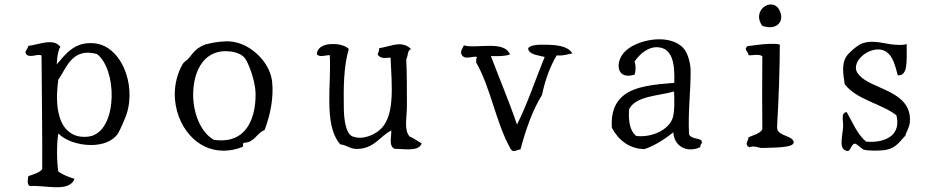

<svg xmlns="http://www.w3.org/2000/svg" viewBox="-20 -652 4141 846"><path d="M537 -147C560 -215 553 -292 526 -353C505 -400 471 -438 428 -454C411 -460 392 -463 372 -462C356 -461 343 -459 330 -454C288 -439 260 -404 230 -368C230 -368 232 -427 246 -446C243 -449 241 -452 238 -454C209 -477 169 -462 128 -454C120 -452 113 -451 105 -450C103 -435 82 -423 99 -410C116 -397 149 -417 163 -407C164 -251 167 -42 166 94C151 110 128 116 105 124C104 132 96 160 112 168C140 165 184 172 223 173C263 174 297 167 308 136C282 128 257 118 237 104C230 64 229 -20 237 -64C266 -33 325 -13 381 -13C430 -13 476 -28 500 -64C509 -78 533 -134 537 -147ZM472 -225C470 -147 443 -71 384 -53C367 -48 334 -46 308 -57C273 -72 253 -101 242 -139C228 -185 229 -243 237 -301C258 -331 274 -371 303 -396C327 -417 358 -427 407 -414C450 -382 474 -302 472 -225Z M1179 -293C1171 -361 1117 -425 1053 -454C1035 -462 1017 -467 998 -469C972 -472 926 -467 893 -458C888 -457 884 -456 880 -454C848 -442 831 -420 813 -397C803 -385 790 -379 785 -370C761 -328 750 -281 750 -235C751 -167 775 -102 818 -55C855 -14 905 12 965 12C991 12 1019 7 1047 -4C1056 -6 1045 -25 1058 -23C1103 -26 1111 -66 1146 -79C1170 -143 1187 -220 1179 -293ZM1106 -245C1108 -177 1093 -112 1054 -72C1025 -42 982 -27 922 -36C864 -69 832 -152 831 -233C831 -288 844 -343 874 -380C899 -411 937 -430 986 -426C1004 -425 1040 -419 1058 -397C1074 -378 1104 -298 1106 -245Z M1838 -20C1820 -30 1804 -43 1784 -51C1759 -83 1773 -132 1773 -185C1773 -260 1773 -335 1770 -391C1779 -405 1774 -430 1791 -436C1782 -445 1773 -450 1764 -453C1757 -455 1750 -457 1742 -457C1733 -457 1724 -456 1714 -454C1695 -450 1674 -443 1651 -440C1651 -428 1647 -422 1644 -413C1655 -390 1683 -398 1701 -398C1703 -340 1710 -268 1704 -205C1700 -158 1688 -117 1663 -89C1636 -59 1579 -33 1533 -51C1504 -63 1496 -122 1495 -172C1493 -271 1495 -364 1517 -436C1511 -443 1498 -450 1482 -454C1471 -457 1459 -458 1447 -458C1436 -458 1424 -457 1414 -454C1393 -448 1377 -435 1376 -413C1388 -398 1413 -409 1433 -409C1437 -343 1430 -269 1431 -201C1432 -129 1440 -62 1479 -16C1508 -13 1520 3 1548 4C1627 7 1657 -55 1704 -77C1705 -42 1692 -9 1719 4C1736 3 1762 7 1786 6C1810 5 1831 0 1838 -20Z M2502 -417C2488 -440 2459 -449 2425 -453C2407 -455 2387 -455 2368 -455C2360 -455 2352 -455 2344 -454C2327 -452 2312 -448 2307 -439C2309 -411 2351 -409 2380 -401C2339 -302 2305 -196 2258 -103C2223 -206 2181 -304 2143 -405C2175 -404 2204 -404 2227 -412C2215 -444 2178 -450 2137 -450C2096 -450 2052 -444 2024 -452C2020 -440 2004 -425 2016 -408C2031 -387 2064 -407 2082 -401C2078 -395 2078 -386 2078 -377C2143 -264 2165 -110 2230 4C2242 25 2260 5 2273 7C2297 -81 2325 -164 2368 -233C2382 -299 2403 -358 2433 -408C2461 -405 2481 -413 2502 -417Z M3070 -34C3053 -44 3023 -41 3016 -61C3011 -162 3024 -255 3023 -342C3023 -369 3012 -412 2998 -431C2992 -440 2984 -448 2975 -454C2923 -491 2836 -483 2776 -454C2761 -447 2748 -438 2737 -428C2716 -409 2704 -381 2706 -357C2708 -330 2728 -309 2776 -323C2782 -338 2782 -366 2776 -381C2799 -414 2834 -445 2875 -444C2944 -442 2954 -371 2951 -287C2864 -280 2779 -273 2727 -231C2692 -203 2671 -158 2676 -89C2704 -36 2752 4 2820 5C2869 -12 2910 -40 2947 -69C2949 -7 3009 24 3066 -4C3063 -18 3079 -18 3070 -34ZM2950 -249C2951 -228 2954 -162 2944 -132C2925 -77 2849 -45 2783 -53C2756 -75 2748 -117 2752 -171C2782 -230 2882 -229 2950 -249Z M3416 -604C3400 -640 3364 -638 3343 -619C3324 -602 3315 -570 3339 -538C3400 -517 3438 -555 3416 -604ZM3477 -24C3478 -53 3413 -52 3405 -82C3403 -89 3405 -106 3405 -113C3411 -214 3416 -354 3416 -454V-456C3385 -462 3350 -458 3316 -454C3301 -452 3287 -450 3274 -449C3254 -432 3278 -427 3278 -409C3293 -406 3318 -416 3339 -405C3338 -284 3338 -200 3339 -82C3327 -62 3300 -57 3278 -47C3279 -33 3257 -16 3282 -3C3301 -12 3325 0 3336 0C3379 -2 3476 1 3477 -24Z M3989 -113C3996 -193 3939 -229 3879 -257C3829 -280 3777 -298 3757 -333C3742 -358 3758 -389 3784 -410C3807 -428 3838 -438 3863 -433C3911 -422 3922 -371 3936 -320C3981 -318 3975 -378 3975 -458C3966 -455 3957 -454 3948 -454C3933 -454 3919 -455 3904 -457C3864 -463 3821 -476 3780 -461C3759 -454 3720 -420 3709 -403C3687 -368 3696 -323 3702 -281C3755 -212 3861 -197 3930 -144C3940 -102 3930 -73 3908 -54C3883 -33 3844 -24 3796 -28C3757 -61 3737 -112 3711 -158C3684 -156 3696 -122 3695 -95C3694 -74 3688 -46 3688 -24C3688 -6 3693 9 3712 13C3730 16 3729 -18 3747 -19C3754 -20 3777 5 3788 8C3808 13 3859 13 3886 8C3930 -1 3946 -31 3969 -54C3975 -75 3987 -91 3989 -113Z"/></svg>

Font: Yuji Syuku Std R
Style: Regular
Weight: 400
Designer: Kataoka Yuji
Foundry: Kinuta Font Factory
Version: Version 3.000;hotconv 1.0.111;makeotfexe 2.5.65597